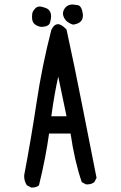

<svg xmlns="http://www.w3.org/2000/svg" viewBox="-20 -825 540 857"><path d="M125 12H119L100 2Q88 -16 88 -37V-43Q119 -206 143.5 -369Q168 -532 209 -691Q221 -717 239 -717Q255 -717 277 -693Q313 -528 345.5 -362Q378 -196 411 -31L401 -12Q388 -2 370 -2H364L345 -12Q313 -105 295 -229H199Q184 -120 154 2Q143 12 125 12ZM277 -306 240 -483Q223 -408 209 -306ZM168 -705Q152 -705 137.5 -715Q123 -725 123 -747Q123 -749 123.5 -761Q124 -773 137 -787Q145 -796 158 -796Q166 -796 182 -790Q208 -782 208 -751Q208 -742 203.5 -724.5Q199 -707 168 -705ZM306 -715Q277 -724 266 -746Q261 -755 261 -764Q261 -777 270 -789Q282 -805 304 -805Q309 -805 327 -802Q345 -799 350 -761V-755Q350 -721 306 -715Z"/></svg>

Font: Xiaolai Mono SC
Style: Regular
Weight: 400
Monospace: yes
Designer: LXGW / Nozomi Seto
Version: Version 3.113;September 30, 2024